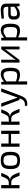

<svg xmlns="http://www.w3.org/2000/svg" viewBox="2157 -2696 744 5098"><g transform="rotate(-90 2529.0 -147.0)"><path d="M302 -255V-252Q329 -250 350 -243Q371 -236 389 -219Q407 -202 419 -187Q431 -172 447 -137.5Q463 -103 472.5 -78Q482 -53 502 0H413Q362 -133 330.5 -176Q299 -219 232 -220H160Q164 -199 164 -173V0H79V-487H164V-342Q164 -316 159 -286H227Q292 -286 325 -330.5Q358 -375 400 -487H488Q476 -454 470.5 -440.5Q465 -427 454.5 -401Q444 -375 438 -364.5Q432 -354 422 -335Q412 -316 404 -308Q396 -300 384 -288.5Q372 -277 360.5 -271.5Q349 -266 334 -261.5Q319 -257 302 -255Z M818 -499Q943 -499 995 -441Q1047 -383 1047 -243Q1047 -103 995 -45Q943 13 818 13Q692 13 640 -45Q588 -103 588 -243Q588 -383 640 -441Q692 -499 818 -499ZM818 -427Q737 -427 707 -388Q677 -349 677 -243Q677 -137 707 -98Q737 -59 818 -59Q898 -59 928 -98Q958 -137 958 -243Q958 -349 928 -388Q898 -427 818 -427Z M1606 -487V0H1522V-226H1266V0H1182V-487H1266V-291H1522V-487Z M1987 -255V-252Q2014 -250 2035 -243Q2056 -236 2074 -219Q2092 -202 2104 -187Q2116 -172 2132 -137.5Q2148 -103 2157.5 -78Q2167 -53 2187 0H2098Q2047 -133 2015.5 -176Q1984 -219 1917 -220H1845Q1849 -199 1849 -173V0H1764V-487H1849V-342Q1849 -316 1844 -286H1912Q1977 -286 2010 -330.5Q2043 -375 2085 -487H2173Q2161 -454 2155.5 -440.5Q2150 -427 2139.5 -401Q2129 -375 2123 -364.5Q2117 -354 2107 -335Q2097 -316 2089 -308Q2081 -300 2069 -288.5Q2057 -277 2045.5 -271.5Q2034 -266 2019 -261.5Q2004 -257 1987 -255Z M2732 -487 2538 27Q2499 129 2446 169Q2382 217 2265 201L2273 142Q2352 146 2390 120Q2431 91 2458 21L2467 0H2448Q2425 0 2417 -22L2241 -487H2332L2461 -124Q2472 -91 2479 -65H2493Q2497 -75 2503.5 -95Q2510 -115 2513 -124L2641 -487Z M3111 -499Q3199 -499 3239 -435Q3279 -371 3279 -241Q3279 -103 3235 -45.5Q3191 12 3095 12Q2996 12 2914 -38Q2918 11 2917 60V201H2833V-487H2902L2910 -410Q2950 -451 3004 -475Q3058 -499 3111 -499ZM3073 -62Q3139 -62 3165 -99Q3191 -136 3191 -241Q3191 -343 3166.5 -384Q3142 -425 3084 -425Q3045 -425 3007 -407.5Q2969 -390 2917 -350V-91Q3028 -62 3073 -62Z M3843 0H3766V-323Q3766 -335 3767.5 -358.5Q3769 -382 3769 -388H3767Q3756 -361 3733 -331L3485 0H3415V-487H3492V-164Q3492 -135 3489 -99H3491Q3507 -132 3526 -155L3774 -487H3843Z M4281 -499Q4369 -499 4409 -435Q4449 -371 4449 -241Q4449 -103 4405 -45.5Q4361 12 4265 12Q4166 12 4084 -38Q4088 11 4087 60V201H4003V-487H4072L4080 -410Q4120 -451 4174 -475Q4228 -499 4281 -499ZM4243 -62Q4309 -62 4335 -99Q4361 -136 4361 -241Q4361 -343 4336.5 -384Q4312 -425 4254 -425Q4215 -425 4177 -407.5Q4139 -390 4087 -350V-91Q4198 -62 4243 -62Z M4816 -499Q4901 -499 4941.5 -463.5Q4982 -428 4982 -343V0H4915L4905 -80Q4871 -45 4818 -18Q4765 9 4704 9Q4637 9 4598 -26.5Q4559 -62 4559 -127V-180Q4559 -237 4594.5 -268.5Q4630 -300 4694 -300H4897V-343Q4896 -389 4875 -408Q4854 -427 4798 -427Q4727 -427 4588 -414L4580 -477Q4716 -499 4816 -499ZM4721 -64Q4760 -63 4808 -82.5Q4856 -102 4897 -138V-236L4709 -235Q4645 -232 4645 -168V-137Q4645 -99 4663.5 -81.5Q4682 -64 4721 -64Z"/></g></svg>

Font: Exo 2
Style: Regular
Weight: 400
Designer: Natanael Gama
Version: Version 1.001;PS 001.001;hotconv 1.0.70;makeotf.lib2.5.58329